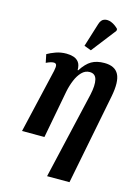

<svg xmlns="http://www.w3.org/2000/svg" viewBox="-150 -894 871 1209"><g transform="rotate(15 285.0 -290.0)"><path d="M282 234 413 -333Q427 -397 418 -433Q409 -469 372 -469Q343 -469 321 -446.5Q299 -424 284 -388Q269 -352 261 -312L202 0H56L153 -418Q159 -446 155.5 -457Q152 -468 138 -468Q120 -468 89 -453L78 -507Q100 -520 132 -531.5Q164 -543 201 -543Q225 -543 246.5 -536.5Q268 -530 281.5 -512.5Q295 -495 295 -461H299Q330 -509 363.5 -528.5Q397 -548 447 -548Q516 -548 540 -502Q564 -456 544 -355L428 234ZM343 -603 297 -620 345 -774Q354 -804 375 -811Q396 -818 421 -808Q446 -798 468 -775L467 -763Z"/></g></svg>

Font: Noto Serif Condensed
Style: Bold Italic
Weight: 700
Width: 3
Italic angle: -12°
Designer: Monotype Design Team
Foundry: Monotype Imaging Inc.
Version: Version 2.014